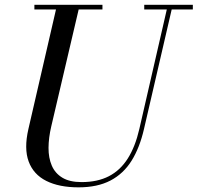

<svg xmlns="http://www.w3.org/2000/svg" viewBox="-20 -770 828 804"><path d="M309 14.5Q227.5 14.5 173.8 -12.5Q120 -39.5 100 -93.8Q80 -148 99 -230L219 -750H314L194.5 -240Q183.5 -193 183.2 -151Q183 -109 196.8 -76.8Q210.5 -44.5 241 -26Q271.5 -7.5 321.5 -7.5Q388.5 -7.5 436.2 -32.2Q484 -57 515.2 -106.5Q546.5 -156 563.5 -230L683 -750H703.5L583 -230Q565 -151.5 531 -97Q497 -42.5 442.5 -14Q388 14.5 309 14.5ZM124 -730.5V-750H409V-730.5ZM584 -730.5V-750H787.5V-730.5Z"/></svg>

Font: Bodoni Moda SC
Style: Italic
Weight: 400
Italic angle: -13°
Designer: Owen Earl
Foundry: indestructible type
Version: Version 2.005